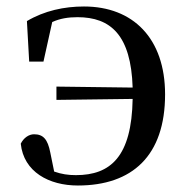

<svg xmlns="http://www.w3.org/2000/svg" viewBox="-20 -557 574 592"><path d="M154 -249 389 -252C386 -74 321 -17 214 -17C190 -17 170 -20 147 -28L135 -87C127 -128 113 -143 85 -143C69 -143 53 -132 44 -114C53 -27 131 15 220 15C388 15 489 -77 489 -266C489 -439 390 -537 239 -537C178 -537 117 -524 63 -492L70 -367H114L141 -489C165 -500 190 -504 219 -504C321 -504 384 -449 389 -287L154 -290Z"/></svg>

Font: Noto Serif HK Medium
Style: Regular
Weight: 500
Designer: Ryoko NISHIZUKA 西塚涼子 (kana & ideographs); Frank Grießhammer (Latin, Greek & Cyrillic); Wenlong ZHANG 张文龙 (bopomofo); San
Foundry: Adobe
Version: Version 2.001;hotconv 1.1.0;makeotfexe 2.6.0